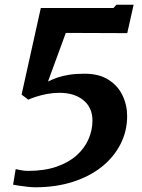

<svg xmlns="http://www.w3.org/2000/svg" viewBox="-20 -777 602 814"><path d="M46.5 -60Q54.5 -58 70 -55.2Q85.5 -52.5 98.5 -52.5Q168 -52.5 219.5 -70.2Q271 -88 304.8 -118.2Q338.5 -148.5 355.2 -186.8Q372 -225 372 -266Q372 -320.5 333.8 -352Q295.5 -383.5 232 -383.5Q205.5 -383.5 180.2 -378.8Q155 -374 133.8 -367.2Q112.5 -360.5 100 -354.5L71.5 -376L153 -743H461L473.5 -757H546.5L519.5 -636.5L259 -637.5L183.5 -431.5Q202 -440.5 223.2 -448Q244.5 -455.5 272.5 -460Q300.5 -464.5 338 -464.5Q399.5 -464.5 439.5 -439.2Q479.5 -414 499.2 -373Q519 -332 519 -285Q519 -221 490.8 -165.8Q462.5 -110.5 411 -69.5Q359.5 -28.5 288 -5.8Q216.5 17 129.5 17Q115 17 95.8 14.8Q76.5 12.5 59.5 10Q42.5 7.5 35.5 6Z"/></svg>

Font: Merriweather Light 18pt ExtraBold
Style: Italic
Weight: 800
Italic angle: -7.8°
Version: Version 2.101